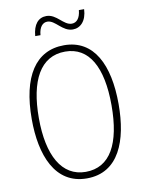

<svg xmlns="http://www.w3.org/2000/svg" viewBox="-98 -1032 786 1043"><g transform="rotate(-10 295.5 -510.0)"><path d="M153 -866H182C186 -913 207 -932 231 -932C275 -932 303 -866 361 -866C403 -866 437 -899 440 -964H411C407 -919 387 -898 361 -898C315 -898 288 -963 231 -963C187 -963 158 -930 153 -866ZM535 -424C535 -640 463 -790 298 -790C141 -790 56 -660 56 -424C56 -227 120 -56 296 -56C472 -56 535 -222 535 -424ZM95 -424C95 -630 161 -755 298 -755C429 -755 496 -636 496 -424C496 -213 431 -92 296 -92C164 -92 95 -217 95 -424Z"/></g></svg>

Font: Noto Sans Malayalam UI Condensed ExtraLight
Style: Regular
Weight: 200
Width: 3
Designer: Jelle Bosma - Monotype Design Team
Foundry: Monotype Imaging Inc.
Version: Version 2.104